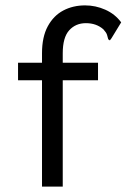

<svg xmlns="http://www.w3.org/2000/svg" viewBox="-20 -693 490 713"><path d="M136 -395H47V-460H136V-495Q136 -556 157.5 -595.5Q179 -635 215 -654Q251 -673 296 -673Q335 -673 371 -657Q407 -641 430 -610L394 -551L388 -543L382 -547Q380 -555 377.5 -563.5Q375 -572 364 -584Q338 -607 299 -607Q261 -607 237 -580.5Q213 -554 213 -495V-460H344V-395H213V0H136Z"/></svg>

Font: Inconsolata SemiCondensed Medium
Style: Regular
Weight: 500
Width: 4
Monospace: yes
Designer: Raph Levien, Cyreal, Brenton Simpson
Foundry: Raph Levien, Cyreal, Google
Version: Version 3.001; ttfautohint (v1.8.2.53-6de2)